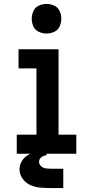

<svg xmlns="http://www.w3.org/2000/svg" viewBox="-20 -780 472 974"><path d="M65 0H367V-97H277V-530H74V-433H165V-97H65ZM216 -610Q236 -610 255 -618.5Q274 -627 282.5 -646Q291 -665 291 -685Q291 -705 282.5 -724Q274 -743 255 -751.5Q236 -760 216 -760Q196 -760 177 -751.5Q158 -743 149.5 -724Q141 -705 141 -685Q141 -665 149.5 -646Q158 -627 177 -618.5Q196 -610 216 -610ZM240 174H301V76H241Q240 76 240 76Q240 76 239 76Q226 76 213 74.5Q200 73 189 63.5Q178 54 178 41Q178 27 190 17.5Q202 8 216 8V-15Q193 -15 170 -11Q147 -7 126 4Q105 15 92 35.5Q79 56 79 79Q79 105 95.5 127.5Q112 150 136.5 160Q161 170 187.5 172Q214 174 240 174Z"/></svg>

Font: Iosevka Sparkle Semibold
Style: Regular
Weight: 600
Designer: Belleve Invis
Foundry: Belleve Invis
Version: Version 4.5.0; ttfautohint (v1.8.3)